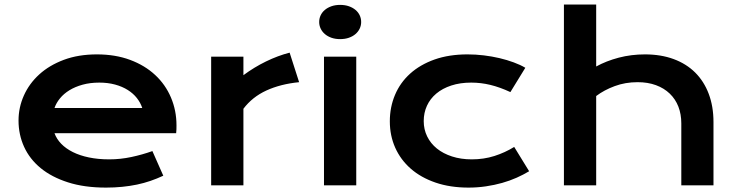

<svg xmlns="http://www.w3.org/2000/svg" viewBox="-20 -830 3287 860"><path d="M63 -290Q63 -348.6 86.9 -402.1Q110.8 -455.6 155.8 -496.6Q200.7 -537.6 265.9 -562Q331.1 -586.4 414.1 -586.4Q496.6 -586.4 562.7 -561.8Q628.9 -537.1 675 -494.1Q721.2 -451.2 745.8 -393.1Q770.5 -335 770.5 -268.6Q770.5 -260.3 770.3 -250.7Q770 -241.2 769 -233.4H224.1Q233.4 -207.5 254.2 -186Q274.9 -164.6 306.2 -148.9Q337.4 -133.3 378.4 -124.8Q419.4 -116.2 469.2 -116.2Q519 -116.2 568.4 -126.7Q617.7 -137.2 662.6 -153.3L711.4 -43Q683.1 -29.8 654.1 -19.8Q625 -9.8 593.5 -3.2Q562 3.4 527.6 6.8Q493.2 10.3 455.1 10.3Q357.9 10.3 284.7 -13.2Q211.4 -36.6 162.1 -77.1Q112.8 -117.7 87.9 -172.4Q63 -227.1 63 -290ZM617.2 -346.2Q609.4 -370.1 593 -390.9Q576.7 -411.6 552.2 -427Q527.8 -442.4 495.6 -451.2Q463.4 -460 424.8 -460Q383.8 -460 350.1 -450.7Q316.4 -441.4 291 -425.8Q265.6 -410.2 248.8 -389.6Q231.9 -369.1 224.1 -346.2Z M925.8 -576.2H1070.3V-493.2Q1118.2 -528.8 1171.4 -554.7Q1224.6 -580.6 1277.3 -594.2L1319.8 -461.9Q1236.3 -453.6 1173.1 -424.6Q1109.9 -395.5 1070.3 -342.8V0H925.8Z M1503.4 -654.8Q1481.9 -654.8 1464.6 -660.9Q1447.3 -667 1435.1 -677.5Q1422.9 -688 1416.3 -701.9Q1409.7 -715.8 1409.7 -731.4Q1409.7 -747.6 1416.3 -761.5Q1422.9 -775.4 1435.1 -785.6Q1447.3 -795.9 1464.6 -802Q1481.9 -808.1 1503.4 -808.1Q1525.4 -808.1 1542.7 -802Q1560.1 -795.9 1572.3 -785.6Q1584.5 -775.4 1591.1 -761.5Q1597.7 -747.6 1597.7 -731.4Q1597.7 -715.8 1591.1 -701.9Q1584.5 -688 1572.3 -677.5Q1560.1 -667 1542.7 -660.9Q1525.4 -654.8 1503.4 -654.8ZM1431.2 -576.2H1575.7V0H1431.2Z M1726.1 -286.6Q1726.1 -350.1 1749.3 -405Q1772.5 -460 1817.1 -500.2Q1861.8 -540.5 1926.5 -563.5Q1991.2 -586.4 2074.2 -586.4Q2110.4 -586.4 2147 -582Q2183.6 -577.6 2217.5 -569.6Q2251.5 -561.5 2281.2 -550.5Q2311 -539.6 2333 -526.4L2266.1 -417.5Q2218.8 -439.5 2176.5 -449.7Q2134.3 -460 2090.8 -460Q2041 -460 2001.5 -447Q1961.9 -434.1 1934.3 -410.9Q1906.7 -387.7 1892.3 -356.2Q1877.9 -324.7 1877.9 -287.6Q1877.9 -250.5 1893.3 -219Q1908.7 -187.5 1936.8 -164.8Q1964.8 -142.1 2004.6 -129.2Q2044.4 -116.2 2093.3 -116.2Q2147 -116.2 2194.6 -131.3Q2242.2 -146.5 2283.2 -171.9L2350.1 -63Q2324.2 -47.4 2293.9 -33.9Q2263.7 -20.5 2229.2 -10.7Q2194.8 -1 2157 4.6Q2119.1 10.3 2078.6 10.3Q1996.1 10.3 1930.7 -12.2Q1865.2 -34.7 1819.8 -74.5Q1774.4 -114.3 1750.2 -168.5Q1726.1 -222.7 1726.1 -286.6Z M2505.9 -809.6H2650.4V-532.2Q2695.8 -557.1 2751.7 -571.8Q2807.6 -586.4 2869.1 -586.4Q2940.4 -586.4 2997.3 -565.4Q3054.2 -544.4 3093.8 -505.1Q3133.3 -465.8 3154.5 -409.7Q3175.8 -353.5 3175.8 -283.2V0H3031.7V-277.3Q3031.7 -318.4 3018.6 -352.3Q3005.4 -386.2 2980 -410.6Q2954.6 -435.1 2918.2 -448.5Q2881.8 -461.9 2835.9 -461.9Q2780.8 -461.9 2733.4 -444.3Q2686 -426.8 2650.4 -399.9V0H2505.9Z"/></svg>

Font: Krona One
Style: Regular
Weight: 400
Version: Version 1.003